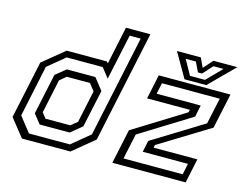

<svg xmlns="http://www.w3.org/2000/svg" viewBox="-102 -913 1369 1075"><g transform="rotate(15 583.0 -375.0)"><path d="M382.5 0H101.5L19.5 -103L90.5 -437L216 -540H449L457 -530.5L503.5 -750H645L507.5 -103ZM351 -101.5H177L134.5 -155L185 -391L244 -439H409.5L462.5 -372L416 -155ZM344 -141.5 381 -172 420.5 -358.5 389 -399H254.5L217.5 -368L176 -172L200 -141.5ZM369 -37.5 474 -124 599 -712.5H535L478.5 -448L435 -503.5H226L127 -422L64 -124L132 -37.5ZM679.5 -39.5H1022.5L1036 -103.5H774L788 -170L1081 -350.5L1113.5 -502H778.5L765 -437.5H1020.5L1006.5 -369.5L711 -186.5ZM625.5 0 668 -199.5 964.5 -383.5 968 -398.5H720L750 -540H1165.5L1122 -336.5L830 -157.5L826.5 -141.5H1080.5L1050.5 0ZM895 -556 813 -698H951.5L976.5 -644L1024.5 -698H1163L1021 -556ZM919.5 -582.5H1006.5L1091 -668.5H1032.5L981.5 -612.5H957.5L930.5 -668.5H871.5Z"/></g></svg>

Font: Tourney
Style: Italic
Weight: 400
Italic angle: -12°
Version: Version 1.015